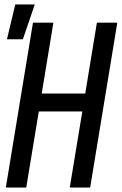

<svg xmlns="http://www.w3.org/2000/svg" viewBox="-20 -836 543 856"><path d="M6 0 127 -735H218L166 -419H360L412 -735H503L382 0H291L347 -339H153L97 0ZM11 -661 48 -816H135L82 -661Z"/></svg>

Font: Iosevka Term Curly Md Obl
Style: Regular
Weight: 500
Italic angle: -9°
Designer: Belleve Invis
Foundry: Belleve Invis
Version: Version 32.3.0